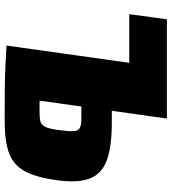

<svg xmlns="http://www.w3.org/2000/svg" viewBox="24 -754 738 826"><g transform="rotate(90 393.0 -341.0)"><path d="M507 -453Q611 -453 669.5 -431.5Q728 -410 748 -358Q768 -306 755 -215Q743 -127 716.5 -78.5Q690 -30 639 -11Q588 8 499 8Q424 8 369 7.5Q314 7 268.5 5Q223 3 176 0L209 -145Q233 -144 301 -143Q369 -142 457 -142Q484 -142 500 -145Q516 -148 525.5 -166.5Q535 -185 540 -229Q545 -266 544.5 -286Q544 -306 532.5 -314Q521 -322 491 -322H240L258 -453ZM490 -690 393 0H176L273 -690ZM390 -690 368 -528H41L63 -690Z"/></g></svg>

Font: Exo 2 Black
Style: Italic
Weight: 900
Italic angle: -8°
Designer: Natanael Gama
Foundry: Natanael Gama
Version: Version 2.010